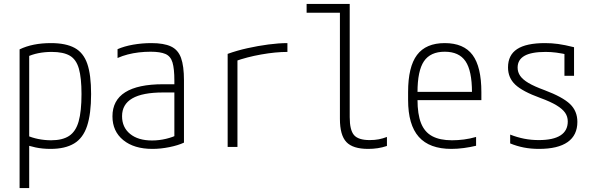

<svg xmlns="http://www.w3.org/2000/svg" viewBox="-20 -750 3040 980"><path d="M80 -498Q146 -530 240 -530Q316 -530 361 -505.5Q406 -481 425.5 -424.5Q445 -368 445 -270Q445 -169 424.5 -107Q404 -45 358 -17.5Q312 10 238 10Q197 10 161.5 2.5Q126 -5 99 -16L114 -60Q143 -47 175.5 -40.5Q208 -34 241 -34Q299 -34 333 -56.5Q367 -79 381.5 -130.5Q396 -182 396 -270Q396 -353 382.5 -400Q369 -447 336 -466Q303 -485 244 -485Q208 -485 175.5 -478.5Q143 -472 114 -458L129 -489V210H80Z M758 10Q664 10 609 -35Q554 -80 554 -156Q554 -238 619 -279Q684 -320 812 -320H894V-278H812Q603 -278 603 -157Q603 -100 644 -66.5Q685 -33 756 -33Q792 -33 827.5 -41.5Q863 -50 887 -63L870 -31V-339Q870 -399 860.5 -431Q851 -463 824.5 -474.5Q798 -486 749 -486Q718 -486 688.5 -482.5Q659 -479 632 -472Q605 -465 580 -454V-499Q614 -514 659.5 -522Q705 -530 753 -530Q816 -530 852.5 -513Q889 -496 904 -454.5Q919 -413 919 -340V-22Q889 -8 844.5 1Q800 10 758 10Z M1142 -475Q1189 -492 1243 -504Q1297 -516 1350 -523Q1403 -530 1447 -530V-485Q1387 -485 1313.5 -472Q1240 -459 1179 -437L1192 -462V0H1142Z M1859 10Q1781 10 1748 -25Q1715 -60 1715 -143V-685H1545V-730H1765V-152Q1765 -86 1787 -60.5Q1809 -35 1867 -35Q1893 -35 1913.5 -39Q1934 -43 1955 -51V-5Q1931 3 1907.5 6.5Q1884 10 1859 10Z M2284 10Q2172 10 2117.5 -51.5Q2063 -113 2063 -240V-280Q2063 -409 2108.5 -469.5Q2154 -530 2250 -530Q2347 -530 2392 -469.5Q2437 -409 2437 -280V-239H2087V-281H2403L2389 -265V-279Q2389 -389 2356 -437.5Q2323 -486 2250 -486Q2177 -486 2144 -437.5Q2111 -389 2111 -279V-241Q2111 -167 2129 -121.5Q2147 -76 2186 -55Q2225 -34 2287 -34Q2317 -34 2348 -38Q2379 -42 2410 -51V-6Q2381 1 2348 5.5Q2315 10 2284 10Z M2731 10Q2690 10 2654 3Q2618 -4 2584 -18V-63Q2620 -49 2655.5 -42Q2691 -35 2730 -35Q2804 -35 2841 -59Q2878 -83 2878 -130Q2878 -155 2864.5 -174.5Q2851 -194 2820.5 -212.5Q2790 -231 2738 -250Q2647 -283 2610 -318Q2573 -353 2573 -406Q2573 -469 2619.5 -499.5Q2666 -530 2762 -530Q2796 -530 2829 -525.5Q2862 -521 2910 -509V-363H2861V-503L2887 -469Q2846 -478 2819 -481.5Q2792 -485 2765 -485Q2692 -485 2657 -465Q2622 -445 2622 -405Q2622 -382 2635 -363Q2648 -344 2677.5 -326.5Q2707 -309 2759 -290Q2852 -255 2889.5 -219Q2927 -183 2927 -128Q2927 -60 2877.5 -25Q2828 10 2731 10Z"/></svg>

Font: M PLUS 1 Code Light
Style: Regular
Weight: 300
Designer: Coji Morishita
Foundry: UNDERFOREST DESIGN
Version: Version 1.002